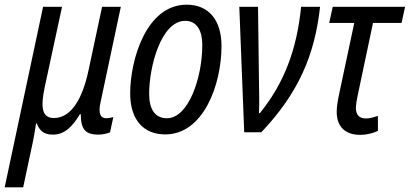

<svg xmlns="http://www.w3.org/2000/svg" viewBox="-61 -565 1750 820"><path d="M-41 235H38L74 66C82 31 88 -5 93 -38H96C108 -7 126 10 165 10C215 10 249 -25 280 -77H284C284 -10 306 10 360 10C376 10 399 5 409 0L423 -65C414 -62 402 -60 392 -60C368 -60 358 -81 368 -126L455 -536H375L318 -269C290 -134 239 -61 169 -61C117 -61 112 -108 130 -193L204 -536H123Z M645 9C808 9 885 -204 885 -368C885 -480 830 -545 736 -545C564 -545 495 -310 495 -166C495 -54 551 9 645 9ZM652 -60C602 -60 576 -97 576 -164C576 -283 628 -476 730 -476C781 -476 803 -432 803 -373C803 -233 744 -60 652 -60Z M982 0H1055C1213 -167 1283 -328 1306 -536H1225C1207 -355 1153 -210 1049 -82H1045C1047 -116 1046 -170 1045 -219L1041 -536H961Z M1478 11C1503 11 1533 4 1553 -6V-70C1535 -64 1518 -59 1501 -59C1473 -59 1459 -76 1459 -103C1459 -121 1463 -140 1468 -164L1532 -467H1654L1669 -536H1360L1345 -467H1452L1389 -171C1382 -139 1377 -110 1377 -88C1377 -20 1417 11 1478 11Z"/></svg>

Font: Noto Sans Condensed
Style: Italic
Weight: 400
Width: 3
Italic angle: -12°
Designer: Monotype Design Team
Foundry: Monotype Imaging Inc.
Version: Version 2.013